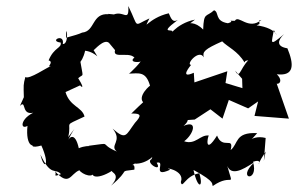

<svg xmlns="http://www.w3.org/2000/svg" viewBox="-20 -590 986 636"><path d="M482 -63C459 -51 520 -16 499 -51C532 -60 479 2 544 -28C513 -38 595 -28 579 13C584 38 593 -8 640 -16C655 29 636 42 621 -27C699 15 679 20 685 26C751 -20 755 40 733 -40C750 2 807 -45 822 -52C761 5 839 15 818 -54C866 -71 809 -9 860 -88L854 -57L860 -133C805 -147 788 -96 832 -149C757 -153 770 -113 744 -93C756 -140 717 -93 699 -141C657 -74 667 -137 672 -141C643 -145 628 -109 590 -122C621 -145 637 -194 588 -173C624 -202 584 -224 553 -189L625 -194L677 -228L717 -197L738 -259L802 -231L835 -254L823 -206L937 -197L891 -329C883 -300 929 -312 897 -344C956 -337 954 -377 932 -430C894 -436 900 -457 921 -477C868 -432 881 -450 887 -491C903 -453 904 -497 830 -506C853 -514 825 -520 846 -524C802 -488 770 -543 758 -521C725 -522 763 -521 735 -513C690 -520 707 -550 689 -556C663 -532 655 -551 653 -492C599 -548 557 -469 626 -525C560 -512 533 -461 545 -476C573 -505 493 -467 569 -524C552 -514 547 -528 539 -546C470 -530 452 -482 475 -529C419 -504 442 -495 405 -570C408 -511 388 -561 351 -539C391 -540 324 -546 340 -543C283 -547 296 -486 252 -482C242 -477 224 -472 199 -465C198 -524 212 -443 188 -444C195 -482 140 -454 181 -449C185 -430 159 -434 141 -390C161 -384 131 -366 149 -371C137 -368 76 -325 64 -335C57 -309 58 -309 59 -268L46 -239C71 -265 43 -190 112 -225C46 -206 44 -157 71 -173C64 -105 93 -90 109 -131C73 -105 86 -99 117 -108C147 -42 126 -24 114 -78C149 -3 163 -35 182 -13C149 -2 173 -12 160 -25C210 31 212 -14 243 -26C251 -13 296 7 292 -29C272 0 308 6 360 -30C328 -18 391 -22 348 25C417 -33 368 -20 425 -28C429 -56 406 -34 426 -48C466 -45 506 -84 491 -88ZM361 -424C351 -389 426 -430 431 -385C445 -421 390 -380 442 -385C459 -397 406 -341 406 -346C440 -347 463 -355 477 -306C471 -303 418 -253 477 -240L473 -269C472 -267 400 -203 418 -214C447 -214 450 -208 427 -183C397 -143 398 -124 353 -164C388 -122 341 -109 367 -88C302 -116 360 -118 273 -107C306 -98 278 -115 241 -99C229 -154 208 -138 202 -117C220 -161 249 -191 206 -136C219 -191 186 -169 260 -204C252 -236 211 -237 197 -285L247 -308C239 -310 269 -283 239 -331C258 -348 256 -326 245 -393C227 -371 251 -374 262 -422C302 -417 314 -382 290 -424C292 -423 324 -463 341 -448ZM782 -329 783 -298 727 -315 733 -354 624 -317 622 -349C571 -326 613 -375 613 -375C594 -376 640 -429 655 -400C650 -419 658 -427 716 -453C733 -435 768 -421 790 -383C794 -396 806 -382 818 -402C776 -378 776 -321 759 -356Z"/></svg>

Font: Asimov Aggro
Style: It
Weight: 500
Designer: Google
Version: Version 2.000980; 2014